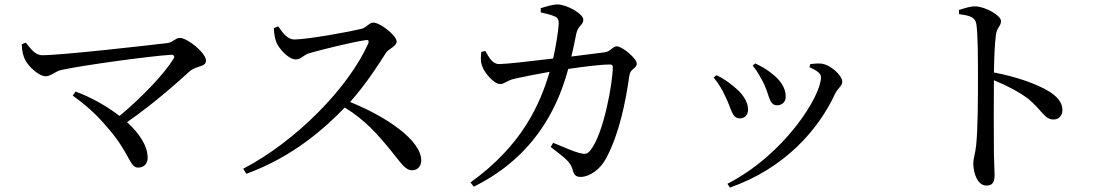

<svg xmlns="http://www.w3.org/2000/svg" viewBox="-20 -795 5030 866"><path d="M78 -595C79 -565 85 -543 92 -528C106 -497 154 -451 187 -451C209 -451 231 -474 255 -479C343 -499 646 -541 752 -548C765 -548 770 -541 762 -529C724 -466 623 -358 519 -272C459 -319 386 -358 321 -382L308 -364C359 -327 412 -283 460 -225C566 -107 563 -39 603 -39C627 -39 646 -55 646 -83C646 -138 608 -194 553 -244C675 -329 777 -420 835 -473C868 -501 909 -491 909 -522C909 -556 826 -624 791 -624C772 -624 759 -604 737 -601C654 -591 260 -546 171 -546C137 -546 118 -577 96 -603Z M1215 -668C1216 -641 1221 -618 1227 -603C1239 -575 1281 -527 1314 -527C1340 -527 1346 -547 1378 -556C1431 -571 1567 -605 1629 -614C1640 -616 1646 -613 1641 -599C1551 -397 1312 -156 1077 -34L1091 -11C1297 -86 1442 -213 1535 -310C1626 -254 1682 -191 1743 -116C1790 -58 1808 -27 1839 -27C1866 -27 1880 -49 1880 -71C1880 -163 1722 -269 1559 -335C1630 -414 1688 -505 1721 -557C1734 -576 1769 -586 1769 -608C1769 -634 1696 -693 1663 -693C1646 -693 1633 -671 1611 -665C1558 -652 1367 -617 1308 -617C1274 -617 1253 -651 1235 -676Z M2557 -540C2567 -579 2574 -619 2579 -642C2587 -681 2611 -681 2611 -706C2611 -733 2538 -774 2495 -775C2473 -775 2441 -765 2419 -758V-739C2438 -735 2464 -729 2482 -721C2497 -714 2500 -706 2500 -687C2499 -658 2487 -585 2475 -531C2367 -518 2261 -506 2231 -506C2201 -506 2185 -537 2169 -565L2151 -561C2148 -538 2147 -514 2156 -494C2165 -467 2208 -416 2235 -416C2256 -416 2266 -431 2297 -439C2326 -446 2402 -461 2459 -471C2416 -326 2337 -141 2102 28L2117 47C2423 -104 2509 -361 2543 -484C2605 -493 2685 -504 2732 -504C2740 -504 2744 -500 2744 -492C2744 -428 2705 -195 2643 -117C2629 -100 2619 -98 2593 -105C2572 -110 2522 -131 2475 -151L2464 -132C2522 -86 2552 -68 2562 -32C2568 -7 2577 3 2598 3C2640 3 2689 -32 2715 -83C2773 -193 2801 -330 2819 -456C2824 -487 2852 -485 2852 -508C2852 -532 2786 -586 2762 -586C2743 -586 2734 -562 2707 -559Z M3427 -414C3451 -362 3450 -320 3485 -320C3505 -320 3524 -333 3524 -359C3524 -400 3499 -434 3463 -462C3439 -482 3416 -495 3386 -509L3375 -499C3394 -477 3414 -441 3427 -414ZM3748 -375C3760 -398 3779 -408 3779 -426C3779 -455 3726 -503 3685 -508C3668 -510 3649 -507 3635 -506L3631 -492C3667 -476 3683 -463 3683 -446C3683 -362 3520 -99 3261 34L3272 51C3517 -34 3672 -209 3748 -375ZM3253 -357C3280 -303 3281 -261 3317 -261C3341 -261 3354 -278 3354 -301C3354 -338 3328 -376 3283 -410C3266 -424 3239 -444 3211 -456L3199 -445C3219 -421 3237 -393 3253 -357Z M4306 -731C4355 -725 4380 -717 4384 -685C4391 -636 4391 -523 4391 -442C4391 -370 4391 -215 4383 -141C4379 -101 4370 -81 4370 -58C4370 -12 4390 42 4429 42C4456 42 4466 28 4466 -6C4466 -22 4464 -53 4463 -99C4462 -200 4462 -355 4463 -433C4527 -407 4576 -380 4617 -350C4681 -297 4691 -256 4732 -256C4758 -256 4772 -276 4772 -299C4772 -335 4745 -362 4711 -383C4656 -417 4560 -450 4463 -468C4464 -525 4466 -593 4472 -638C4476 -671 4495 -677 4495 -700C4495 -726 4424 -764 4383 -766C4358 -768 4332 -758 4305 -750Z"/></svg>

Font: Noto Serif CJK JP Medium
Style: Regular
Weight: 500
Designer: Ryoko NISHIZUKA 西塚涼子 (kana & ideographs); Frank Grießhammer (Latin, Greek & Cyrillic); Wenlong ZHANG 张文龙 (bopomofo); San
Foundry: Adobe Systems Incorporated
Version: Version 1.000;PS 1;hotconv 16.6.53;makeotf.lib2.5.65590